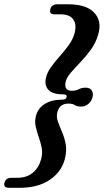

<svg xmlns="http://www.w3.org/2000/svg" viewBox="-82 -755 490 898"><path d="M229.5 -301Q232.5 -313.5 216 -313.5Q166 -313.5 146 -333.2Q126 -353 132 -386.5Q137 -413.5 155.2 -439.2Q173.5 -465 196.2 -490.5Q219 -516 238.5 -542.5Q258 -569 266 -597Q278 -640 260.8 -664Q243.5 -688 201.5 -688H173Q147 -688 153.5 -712Q159 -735 186.5 -735H235.5Q323 -735 359.2 -695.2Q395.5 -655.5 377.5 -594.5Q366.5 -555 343 -522.8Q319.5 -490.5 293.8 -463.8Q268 -437 248.2 -414Q228.5 -391 224.5 -370Q217 -330.5 254 -330.5Q273.5 -330.5 286.8 -337.8Q300 -345 319 -345Q339.5 -345 347.5 -331.2Q355.5 -317.5 350.5 -299.5Q346 -281.5 331.2 -269Q316.5 -256.5 297 -256.5Q278 -256.5 268 -263.5Q258 -270.5 237.5 -270.5Q197.5 -270.5 186.5 -231.5Q180.5 -209.5 188.8 -186.5Q197 -163.5 208.5 -137Q220 -110.5 225.5 -79Q231 -47.5 220.5 -8.5Q204.5 50 149.8 86.8Q95 123.5 7.5 123.5H-39.5Q-67.5 123.5 -61 99.5Q-55 76.5 -28 76.5H0Q42.5 76.5 71 53.2Q99.5 30 110.5 -11Q118 -38 113 -63.8Q108 -89.5 99 -114.5Q90 -139.5 84.8 -164.2Q79.5 -189 86.5 -214.5Q96 -249.5 128 -269.2Q160 -289 209.5 -289Q227 -289 229.5 -301Z"/></svg>

Font: Fraunces 72pt S050 SemiBold
Style: Italic
Weight: 600
Italic angle: -16°
Version: Version 1.000; ttfautohint (v1.8.3)